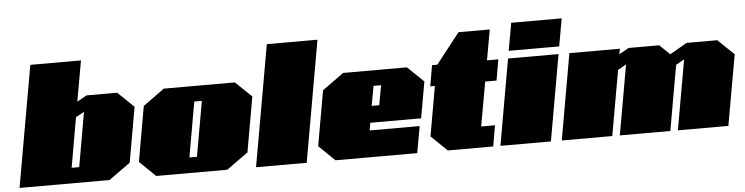

<svg xmlns="http://www.w3.org/2000/svg" viewBox="-45 -950 4510 1163"><g transform="rotate(-5 2209.5 -368.5)"><path d="M33 0 163 -737H471L427 -490L486 -523H672L770 -429L711 -94L580 0ZM358 -94H404L462 -425L411 -397Z M864 0 767 -94 826 -429 956 -523H1388L1486 -429L1427 -94L1296 0ZM1074 -94H1120L1179 -429H1133Z M1471 0 1601 -737H1909L1779 0Z M1954 0 1857 -94 1916 -429 2046 -523H2434L2532 -429L2493 -208H2184L2176 -162H2480L2451 0ZM2201 -309H2247L2269 -429H2223Z M2637 0 2540 -94 2593 -396H2565L2587 -523H2619L2764 -708H2954L2921 -523H2990L2968 -396H2899L2851 -127H2935L2913 0Z M3057 -569 3087 -737H3394L3364 -569ZM2957 0 3049 -523H3356L3264 0Z M3330 0 3422 -523H3729L3723 -490L3782 -523H3968L4030 -463L4135 -523H4321L4419 -429L4343 0H4036L4111 -425L4060 -396L3990 0H3683L3758 -425L3707 -396L3637 0Z"/></g></svg>

Font: Tomorrow Black
Style: Italic
Weight: 900
Italic angle: -10°
Designer: Tony de Marco, Monica Rizzolli
Foundry: Just in Type
Version: Version 2.002